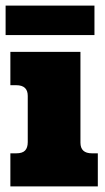

<svg xmlns="http://www.w3.org/2000/svg" viewBox="-32 -665 374 685"><path d="M-12 -645H305V-540H-12ZM5 -118H26Q48 -118 57.5 -128Q67 -138 67 -158V-323Q67 -361 26 -361H5V-480H255V-156Q255 -118 296 -118H317V0H5Z"/></svg>

Font: Pridi
Style: Bold
Weight: 700
Designer: Katatrad Team
Foundry: CadsonDemak
Version: Version 1.001